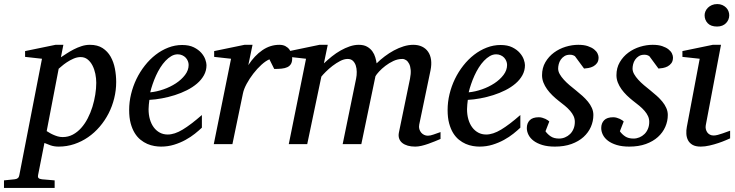

<svg xmlns="http://www.w3.org/2000/svg" viewBox="-116 -717 3655 955"><path d="M362.8 -305.2Q362.8 -327.1 358.2 -349.9Q353.5 -372.6 344 -391.1Q334.5 -409.7 319.8 -421.4Q305.2 -433.1 285.2 -433.1Q267.1 -433.1 249 -425Q231 -417 216.1 -407Q201.2 -397 190.4 -387.5Q179.7 -377.9 175.8 -375L116.2 -64.9Q120.6 -62.5 128.7 -57.4Q136.7 -52.2 147.5 -47.4Q158.2 -42.5 170.4 -38.8Q182.6 -35.2 195.8 -35.2Q223.1 -35.2 246.1 -47.4Q269 -59.6 287.6 -80.3Q306.2 -101.1 320.3 -128.4Q334.5 -155.8 343.8 -185.8Q353 -215.8 357.9 -246.6Q362.8 -277.3 362.8 -305.2ZM461.9 -309.1Q461.9 -268.1 452.1 -228.3Q442.4 -188.5 424.1 -152.8Q405.8 -117.2 379.9 -86.9Q354 -56.6 322.3 -34.7Q290.5 -12.7 253.4 -0.2Q216.3 12.2 175.8 12.2Q153.3 12.2 135.3 5.9Q117.2 -0.5 105 -5.9L73.2 154.8Q71.3 163.1 75.4 168.2Q79.6 173.3 92.8 174.8L155.8 180.2V217.8H-96.2V180.2L-43.9 174.8Q-22.9 173.3 -20 154.8L92.8 -424.8L8.8 -434.1V-462.9L160.2 -494.1H199.2L187 -432.1Q199.7 -440.4 216.1 -451.2Q232.4 -461.9 251 -471.4Q269.5 -481 289.8 -487.5Q310.1 -494.1 331.1 -494.1Q369.1 -494.1 394.3 -477.8Q419.4 -461.4 434.3 -435.1Q449.2 -408.7 455.6 -375.5Q461.9 -342.3 461.9 -309.1Z M822.3 -394Q822.3 -403.8 818.4 -413.3Q814.5 -422.9 807.6 -430.2Q800.8 -437.5 790.5 -442.1Q780.3 -446.8 768.1 -446.8Q751.5 -446.8 736.3 -438Q721.2 -429.2 707.3 -414.6Q693.4 -399.9 681.4 -380.9Q669.4 -361.8 659.9 -340.8Q650.4 -319.8 643.1 -298.3Q635.7 -276.9 631.3 -257.8Q663.1 -260.7 697 -272.5Q731 -284.2 758.8 -302.5Q786.6 -320.8 804.4 -344.2Q822.3 -367.7 822.3 -394ZM911.1 -393.1Q911.1 -365.7 898.4 -342.8Q885.7 -319.8 864 -301.3Q842.3 -282.7 813.7 -268.3Q785.2 -253.9 753.7 -243.9Q722.2 -233.9 689.5 -227.8Q656.7 -221.7 627 -220.2Q625.5 -210.4 624.3 -196.8Q623 -183.1 623 -173.8Q623 -146.5 629.6 -123.5Q636.2 -100.6 648.7 -83.7Q661.1 -66.9 678.7 -57.4Q696.3 -47.9 718.3 -47.9Q752 -47.9 792.5 -72.3Q833 -96.7 888.2 -145V-82Q874 -68.4 853.5 -52Q833 -35.6 806.9 -21.2Q780.8 -6.8 750 2.7Q719.2 12.2 685.1 12.2Q669.9 12.2 652.1 9.3Q634.3 6.3 616.7 -1.2Q599.1 -8.8 582.8 -22Q566.4 -35.2 554 -55.4Q541.5 -75.7 533.9 -103.8Q526.4 -131.8 526.4 -169.9Q526.4 -209.5 535.9 -248.8Q545.4 -288.1 562.7 -324Q580.1 -359.9 604.5 -390.9Q628.9 -421.9 658.2 -444.6Q687.5 -467.3 720.9 -480.2Q754.4 -493.2 790 -493.2Q824.7 -493.2 847.9 -481.7Q871.1 -470.2 885.3 -454.1Q899.4 -438 905.3 -420.9Q911.1 -403.8 911.1 -393.1Z M1337.4 -426.8Q1337.4 -409.2 1331.1 -398.7Q1324.7 -388.2 1313 -382.8Q1301.3 -377.4 1284.9 -375.7Q1268.6 -374 1248 -374L1224.1 -421.9Q1205.6 -414.1 1184.3 -394.8Q1163.1 -375.5 1144 -350.8Q1125 -326.2 1110.8 -300Q1096.7 -273.9 1092.3 -252L1040 0H947.3L1033.2 -424.8L949.2 -434.1V-462.9L1100.1 -494.1H1140.1L1119.1 -393.1Q1149.9 -440.4 1189 -467.3Q1228 -494.1 1273.4 -494.1Q1291.5 -494.1 1303.7 -487.5Q1315.9 -481 1323.5 -470.7Q1331.1 -460.4 1334.2 -448.7Q1337.4 -437 1337.4 -426.8Z M2075.2 -25.9Q2062.5 -20.5 2046.6 -13.9Q2030.8 -7.3 2013.9 -1.5Q1997.1 4.4 1980.5 8.3Q1963.9 12.2 1949.2 12.2Q1928.7 12.2 1912.4 7.6Q1896 2.9 1885 -5.9Q1874 -14.6 1869.4 -27.8Q1864.7 -41 1868.2 -58.1L1923.3 -325.2Q1928.2 -350.1 1926.8 -368.7Q1925.3 -387.2 1919.2 -399.4Q1913.1 -411.6 1904.1 -417.7Q1895 -423.8 1885.3 -423.8Q1862.3 -423.8 1840.6 -413.6Q1818.8 -403.3 1800.8 -389.4Q1782.7 -375.5 1769.5 -361.1Q1756.3 -346.7 1751.5 -337.9L1681.2 0H1588.4L1655.3 -326.2Q1658.7 -342.3 1658.4 -359.6Q1658.2 -377 1653.6 -391.1Q1648.9 -405.3 1639.2 -414.6Q1629.4 -423.8 1613.3 -423.8Q1595.7 -423.8 1575.9 -413.6Q1556.2 -403.3 1537.8 -389.2Q1519.5 -375 1504.6 -360.1Q1489.7 -345.2 1482.4 -335.9L1412.1 0H1320.3L1406.2 -424.8L1323.2 -434.1V-462.9L1473.1 -494.1H1514.2L1495.1 -401.9Q1513.7 -419.4 1534.7 -436.3Q1555.7 -453.1 1578.1 -465.8Q1600.6 -478.5 1623.5 -486.3Q1646.5 -494.1 1668.5 -494.1Q1693.4 -494.1 1709.7 -484.9Q1726.1 -475.6 1736.1 -461.7Q1746.1 -447.8 1750.7 -431.6Q1755.4 -415.5 1757.3 -401.9Q1775.4 -419.9 1797.4 -436.5Q1819.3 -453.1 1843.3 -466.1Q1867.2 -479 1891.8 -486.6Q1916.5 -494.1 1939.5 -494.1Q1964.4 -494.1 1983.2 -485.1Q2002 -476.1 2013.4 -459.5Q2024.9 -442.9 2028.1 -419.4Q2031.2 -396 2025.4 -367.2L1969.2 -97.2Q1966.8 -85 1969.7 -75Q1972.7 -64.9 1978.8 -57.6Q1984.9 -50.3 1993.7 -46.1Q2002.4 -42 2012.2 -42Q2024.4 -42 2040.5 -47.9Q2056.6 -53.7 2075.2 -60.1Z M2406.2 -394Q2406.2 -403.8 2402.3 -413.3Q2398.4 -422.9 2391.6 -430.2Q2384.8 -437.5 2374.5 -442.1Q2364.3 -446.8 2352.1 -446.8Q2335.4 -446.8 2320.3 -438Q2305.2 -429.2 2291.3 -414.6Q2277.3 -399.9 2265.4 -380.9Q2253.4 -361.8 2243.9 -340.8Q2234.4 -319.8 2227.1 -298.3Q2219.7 -276.9 2215.3 -257.8Q2247.1 -260.7 2281 -272.5Q2314.9 -284.2 2342.8 -302.5Q2370.6 -320.8 2388.4 -344.2Q2406.2 -367.7 2406.2 -394ZM2495.1 -393.1Q2495.1 -365.7 2482.4 -342.8Q2469.7 -319.8 2448 -301.3Q2426.3 -282.7 2397.7 -268.3Q2369.1 -253.9 2337.6 -243.9Q2306.2 -233.9 2273.4 -227.8Q2240.7 -221.7 2210.9 -220.2Q2209.5 -210.4 2208.3 -196.8Q2207 -183.1 2207 -173.8Q2207 -146.5 2213.6 -123.5Q2220.2 -100.6 2232.7 -83.7Q2245.1 -66.9 2262.7 -57.4Q2280.3 -47.9 2302.2 -47.9Q2335.9 -47.9 2376.5 -72.3Q2417 -96.7 2472.2 -145V-82Q2458 -68.4 2437.5 -52Q2417 -35.6 2390.9 -21.2Q2364.7 -6.8 2334 2.7Q2303.2 12.2 2269 12.2Q2253.9 12.2 2236.1 9.3Q2218.3 6.3 2200.7 -1.2Q2183.1 -8.8 2166.7 -22Q2150.4 -35.2 2137.9 -55.4Q2125.5 -75.7 2117.9 -103.8Q2110.4 -131.8 2110.4 -169.9Q2110.4 -209.5 2119.9 -248.8Q2129.4 -288.1 2146.7 -324Q2164.1 -359.9 2188.5 -390.9Q2212.9 -421.9 2242.2 -444.6Q2271.5 -467.3 2304.9 -480.2Q2338.4 -493.2 2374 -493.2Q2408.7 -493.2 2431.9 -481.7Q2455.1 -470.2 2469.2 -454.1Q2483.4 -438 2489.3 -420.9Q2495.1 -403.8 2495.1 -393.1Z M2861.3 -431.2Q2861.3 -413.6 2853.5 -403.1Q2845.7 -392.6 2834.5 -386.7Q2823.2 -380.9 2810.8 -378.7Q2798.3 -376.5 2789.1 -376L2744.1 -437Q2741.2 -439.5 2734.9 -442.1Q2728.5 -444.8 2719.2 -444.8Q2702.6 -444.8 2691.4 -437.7Q2680.2 -430.7 2673.1 -420.2Q2666 -409.7 2663.1 -397.7Q2660.2 -385.7 2660.2 -376Q2660.2 -362.3 2668 -348.4Q2675.8 -334.5 2688.5 -320.6Q2701.2 -306.6 2717 -293.2Q2732.9 -279.8 2749 -267.1Q2765.6 -253.9 2781 -240Q2796.4 -226.1 2808.6 -211.2Q2820.8 -196.3 2828.1 -179.7Q2835.4 -163.1 2835.4 -145Q2835.4 -114.3 2823 -85.9Q2810.5 -57.6 2786.4 -35.6Q2762.2 -13.7 2726.3 -0.7Q2690.4 12.2 2644 12.2Q2607.9 12.2 2581.5 4.2Q2555.2 -3.9 2538.1 -16.8Q2521 -29.8 2512.7 -46.4Q2504.4 -63 2504.4 -80.1Q2504.4 -104 2518.8 -118.9Q2533.2 -133.8 2564 -133.8Q2573.2 -133.8 2581.5 -131.3Q2589.8 -128.9 2596.7 -125.7Q2603.5 -122.6 2608.6 -118.9Q2613.8 -115.2 2616.2 -112.8L2597.2 -64Q2607.9 -48.8 2623.8 -38.3Q2639.6 -27.8 2665 -27.8Q2680.2 -27.8 2694.3 -33.7Q2708.5 -39.6 2719.5 -50.3Q2730.5 -61 2736.8 -76.4Q2743.2 -91.8 2743.2 -110.8Q2743.2 -126 2737.1 -139.4Q2731 -152.8 2720 -165.5Q2709 -178.2 2694.1 -190.7Q2679.2 -203.1 2661.1 -216.8Q2645.5 -229 2631.1 -243.2Q2616.7 -257.3 2605.2 -273.2Q2593.8 -289.1 2586.9 -306.6Q2580.1 -324.2 2580.1 -342.8Q2580.1 -379.4 2596.7 -407.7Q2613.3 -436 2639.4 -455.3Q2665.5 -474.6 2697.5 -484.4Q2729.5 -494.1 2760.3 -494.1Q2788.6 -494.1 2807.9 -487.5Q2827.1 -481 2839.1 -471.4Q2851.1 -461.9 2856.2 -450.9Q2861.3 -439.9 2861.3 -431.2Z M3231.4 -431.2Q3231.4 -413.6 3223.6 -403.1Q3215.8 -392.6 3204.6 -386.7Q3193.4 -380.9 3180.9 -378.7Q3168.5 -376.5 3159.2 -376L3114.3 -437Q3111.3 -439.5 3105 -442.1Q3098.6 -444.8 3089.4 -444.8Q3072.8 -444.8 3061.5 -437.7Q3050.3 -430.7 3043.2 -420.2Q3036.1 -409.7 3033.2 -397.7Q3030.3 -385.7 3030.3 -376Q3030.3 -362.3 3038.1 -348.4Q3045.9 -334.5 3058.6 -320.6Q3071.3 -306.6 3087.2 -293.2Q3103 -279.8 3119.1 -267.1Q3135.7 -253.9 3151.1 -240Q3166.5 -226.1 3178.7 -211.2Q3190.9 -196.3 3198.2 -179.7Q3205.6 -163.1 3205.6 -145Q3205.6 -114.3 3193.1 -85.9Q3180.7 -57.6 3156.5 -35.6Q3132.3 -13.7 3096.4 -0.7Q3060.5 12.2 3014.2 12.2Q2978 12.2 2951.7 4.2Q2925.3 -3.9 2908.2 -16.8Q2891.1 -29.8 2882.8 -46.4Q2874.5 -63 2874.5 -80.1Q2874.5 -104 2888.9 -118.9Q2903.3 -133.8 2934.1 -133.8Q2943.4 -133.8 2951.7 -131.3Q2960 -128.9 2966.8 -125.7Q2973.6 -122.6 2978.8 -118.9Q2983.9 -115.2 2986.3 -112.8L2967.3 -64Q2978 -48.8 2993.9 -38.3Q3009.8 -27.8 3035.2 -27.8Q3050.3 -27.8 3064.5 -33.7Q3078.6 -39.6 3089.6 -50.3Q3100.6 -61 3106.9 -76.4Q3113.3 -91.8 3113.3 -110.8Q3113.3 -126 3107.2 -139.4Q3101.1 -152.8 3090.1 -165.5Q3079.1 -178.2 3064.2 -190.7Q3049.3 -203.1 3031.2 -216.8Q3015.6 -229 3001.2 -243.2Q2986.8 -257.3 2975.3 -273.2Q2963.9 -289.1 2957 -306.6Q2950.2 -324.2 2950.2 -342.8Q2950.2 -379.4 2966.8 -407.7Q2983.4 -436 3009.5 -455.3Q3035.6 -474.6 3067.6 -484.4Q3099.6 -494.1 3130.4 -494.1Q3158.7 -494.1 3178 -487.5Q3197.3 -481 3209.2 -471.4Q3221.2 -461.9 3226.3 -450.9Q3231.4 -439.9 3231.4 -431.2Z M3515.6 -28.8Q3509.8 -26.4 3494.1 -19.5Q3478.5 -12.7 3457.5 -5.6Q3436.5 1.5 3413.3 6.8Q3390.1 12.2 3369.6 12.2Q3343.8 12.2 3328.6 3.4Q3313.5 -5.4 3306.2 -19.5Q3298.8 -33.7 3297.9 -51.3Q3296.9 -68.8 3300.3 -85.9L3364.3 -424.8L3278.3 -434.1V-462.9L3429.2 -494.1H3470.2L3394.5 -94.2Q3392.6 -84 3394.8 -74.7Q3397 -65.4 3402.1 -58.3Q3407.2 -51.3 3415.3 -47.1Q3423.3 -43 3433.6 -43Q3442.4 -43 3454.3 -46.1Q3466.3 -49.3 3478.3 -53.5Q3490.2 -57.6 3500.5 -61.5Q3510.7 -65.4 3515.6 -66.9ZM3511.2 -641.1Q3511.2 -629.9 3507.1 -619.9Q3502.9 -609.9 3495.4 -602.1Q3487.8 -594.2 3476.6 -589.6Q3465.3 -585 3450.7 -585Q3419.9 -585 3404.3 -601.3Q3388.7 -617.7 3388.7 -641.1Q3388.7 -650.9 3392.8 -660.6Q3397 -670.4 3405 -678.5Q3413.1 -686.5 3424.8 -691.7Q3436.5 -696.8 3451.7 -696.8Q3465.8 -696.8 3476.8 -691.9Q3487.8 -687 3495.6 -679.2Q3503.4 -671.4 3507.3 -661.4Q3511.2 -651.4 3511.2 -641.1Z"/></svg>

Font: Charis SIL APac
Style: Italic
Weight: 400
Italic angle: -11°
Foundry: SIL International
Version: Version 5.000